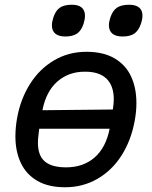

<svg xmlns="http://www.w3.org/2000/svg" viewBox="-20 -778 640 810"><path d="M45 -203Q45 -241 52.5 -282Q67 -361 106.8 -424Q146.5 -487 207.8 -523.2Q269 -559.5 345 -559.5Q416.5 -559.5 463.8 -531.5Q511 -503.5 533.2 -455Q555.5 -406.5 555.5 -343.5Q555.5 -306 548 -267Q533 -185.5 492.8 -122.2Q452.5 -59 391 -23.5Q329.5 12 254.5 12Q184 12 137.2 -15.2Q90.5 -42.5 67.8 -90.8Q45 -139 45 -203ZM442.5 -235H145.5L142 -205.5Q140 -191.5 140 -176Q140 -121 169.5 -96.5Q199 -72 258.5 -72Q331.5 -72 379.2 -113.8Q427 -155.5 442.5 -235ZM460 -359Q460 -416 429.5 -445.8Q399 -475.5 340.5 -475.5H336.5Q269.5 -475.5 222 -434Q174.5 -392.5 159 -313L456 -316Q460 -341 460 -359ZM199 -670.5Q199 -685.5 205 -704Q214.5 -733.5 232.8 -745.8Q251 -758 283 -758Q311 -758 324.8 -746Q338.5 -734 338.5 -711.5Q338.5 -696.5 332.5 -677.5Q323 -648.5 304.8 -636.2Q286.5 -624 255.5 -624Q228 -624 213.5 -636Q199 -648 199 -670.5ZM439.5 -671.5Q439.5 -686 445.5 -704Q455.5 -734 474 -746Q492.5 -758 525 -758Q552 -758 566.5 -746.5Q581 -735 581 -712Q581 -696.5 574.5 -677.5Q564.5 -648.5 546.5 -636.2Q528.5 -624 497 -624Q468.5 -624 454 -636.2Q439.5 -648.5 439.5 -671.5Z"/></svg>

Font: JuliaMono
Style: Italic
Weight: 400
Italic angle: -9°
Monospace: yes
Designer: cormullion
Foundry: corm
Version: Version 0.057; ttfautohint (v1.8.4)